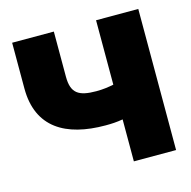

<svg xmlns="http://www.w3.org/2000/svg" viewBox="-84 -611 691 694"><g transform="rotate(-15 261.5 -264.0)"><path d="M20 -357C20 -210 121 -152 269 -152C292 -152 311 -153 334 -157V0H492V-528H334V-287C314 -283 294 -280 269 -280C203 -280 176 -297 176 -359V-528H20Z"/></g></svg>

Font: Asimov Pro
Style: Blk
Weight: 900
Designer: Google
Version: Version 2.000980; 2014